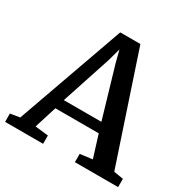

<svg xmlns="http://www.w3.org/2000/svg" viewBox="-176 -906 1056 1064"><g transform="rotate(30 352.0 -374.0)"><path d="M51.5 -63 295.5 -748.5H424.5L653 -63L714 -53V0H437.5V-53L516 -63L472 -204.5H194.5L150 -62.5L234 -53V0H-9L-9.5 -53ZM453 -267 359.5 -585 339 -664.5 316.5 -583 212.5 -267Z"/></g></svg>

Font: Merriweather 20pt SemiBold
Style: Regular
Weight: 600
Version: Version 2.100